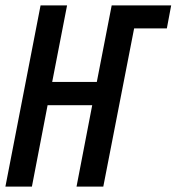

<svg xmlns="http://www.w3.org/2000/svg" viewBox="-34 -690 653 710"><path d="M-14 0 116 -670H214L159 -387H324L379 -670H599L583 -585H462L348 0H249L307 -301H142L84 0Z"/></svg>

Font: Lode Dark
Style: Bold Italic
Weight: 700
Italic angle: -11°
Monospace: yes
Designer: Belleve Invis
Foundry: Belleve Invis
Version: Version 29.2.0; ttfautohint (v1.8.3)